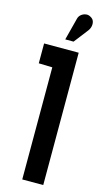

<svg xmlns="http://www.w3.org/2000/svg" viewBox="-137 -940 518 981"><g transform="rotate(15 122.5 -449.5)"><path d="M221 -823Q230 -835 232.5 -848.5Q235 -862 231 -874Q227 -886 214 -893Q201 -901 187 -898.5Q173 -896 162.5 -887Q152 -878 149 -864L119 -748H163ZM20 -595 92 -593V0H203V-700H20Z"/></g></svg>

Font: Advent Pro Expanded
Style: Bold
Weight: 700
Width: 7
Designer: VivaRado, Andreas Kalpakidis
Foundry: VivaRado, Andreas Kalpakidis
Version: Version 3.000